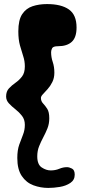

<svg xmlns="http://www.w3.org/2000/svg" viewBox="-20 -824 426 943"><path d="M247 -467Q247 -441 237 -421Q227 -401 214 -386.5Q201 -372 191 -361.5Q181 -351 181 -343Q181 -327 191.5 -316Q202 -305 212 -289.5Q222 -274 222 -243Q222 -216 213 -193.5Q204 -171 192.5 -149.5Q181 -128 172 -105.5Q163 -83 163 -56Q163 -16 185 -1.5Q207 13 229 13Q252 13 271 5Q290 -3 309 -3Q320 -3 333.5 4Q347 11 347 34Q347 60 325.5 74.5Q304 89 274 94Q244 99 217 99Q179 99 144 86Q109 73 87 40.5Q65 8 65 -48Q65 -87 74.5 -113.5Q84 -140 93 -162.5Q102 -185 102 -211Q102 -237 88 -255Q74 -273 56 -287Q38 -301 24 -316Q10 -331 10 -350Q10 -375 24 -390Q38 -405 56 -417.5Q74 -430 88 -448Q102 -466 102 -498Q102 -524 94 -548Q86 -572 78 -601Q70 -630 70 -670Q70 -726 89 -754.5Q108 -783 140 -793.5Q172 -804 211 -804Q281 -804 318.5 -777.5Q356 -751 356 -689Q356 -640 332.5 -618.5Q309 -597 265 -597Q241 -597 236 -587Q231 -577 231 -568Q231 -543 239 -519.5Q247 -496 247 -467Z"/></svg>

Font: Matemasie
Style: Regular
Weight: 400
Designer: Adam Yeo
Version: Version 1.001; ttfautohint (v1.8.4.7-5d5b)